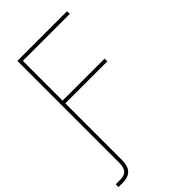

<svg xmlns="http://www.w3.org/2000/svg" viewBox="-282 -818 1113 1113"><g transform="rotate(-45 274.0 -262.0)"><path d="M-6.8 204.1V181.6Q2.4 181.6 12.2 181.6Q22 181.6 28.3 181.6Q63.5 181.6 79.6 164.6Q95.7 147.5 95.7 107.4V-62.5H118.2V107.4Q118.2 157.2 95.7 180.7Q73.2 204.1 28.3 204.1Q22 204.1 11.7 204.1Q1.5 204.1 -6.8 204.1ZM95.7 0V-727.5H502.9V-705.1H118.2V-379.4H462.4V-356.9H118.2V0Z"/></g></svg>

Font: Inter 24pt Thin
Style: Regular
Weight: 250
Designer: Rasmus Andersson
Foundry: rsms
Version: Version 4.001;git-66647c0bb